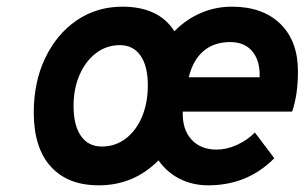

<svg xmlns="http://www.w3.org/2000/svg" viewBox="-20 -543 912 575"><path d="M275.7 12Q182.5 12 131.8 -44.5Q81.1 -100.9 81.1 -206.2Q81.1 -297.7 115.5 -369.4Q149.8 -441.1 209.8 -482.1Q269.9 -523 346.9 -523Q400.6 -523 439.6 -504.8Q478.6 -486.6 502.3 -449.4Q537.8 -485.4 581.7 -504.2Q625.6 -523 674.5 -523Q766.9 -523 819.6 -471.5Q872.3 -420 872.3 -329.4Q872.3 -294.7 868 -264.5Q863.6 -234.3 854.9 -208.8H527.3Q525.5 -156 553.1 -125.5Q580.8 -95 628.1 -95Q658.5 -95 689.5 -109Q720.6 -122.9 743.3 -146.2L801.5 -69.2Q721.5 12 603.7 12Q557 12 518.4 -7.4Q479.7 -26.8 454.7 -62.8Q380.7 12 275.7 12ZM284.7 -104.2Q325.5 -104.2 356.6 -128Q387.8 -151.8 405.2 -193.2Q422.7 -234.5 422.7 -287.8Q422.7 -345.1 400.8 -376.5Q378.8 -407.8 338.9 -407.8Q299.2 -407.8 267.8 -384Q236.4 -360.2 218.4 -319Q200.3 -277.9 200.3 -226Q200.3 -167.5 222.4 -135.8Q244.5 -104.2 284.7 -104.2ZM545.3 -311.6H757.5Q759.3 -360.6 736 -388.8Q712.8 -417 669.3 -417Q620.8 -417 589.2 -389.9Q557.7 -362.9 545.3 -311.6Z"/></svg>

Font: Overpass
Style: Italic
Weight: 400
Italic angle: -10°
Designer: Delve Withrington, Dave Bailey, Thomas Jockin
Foundry: Delve Fonts LLC
Version: Version 4.000